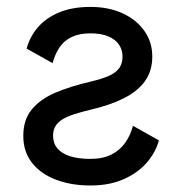

<svg xmlns="http://www.w3.org/2000/svg" viewBox="-20 -538 538 567"><path d="M247.1 -517.6Q300.8 -517.6 341.8 -498.8Q382.8 -480 406.2 -447Q429.7 -414.1 429.7 -371.1Q429.7 -328.6 408 -298.3Q386.2 -268.1 345.2 -247.6Q304.2 -227.1 247.1 -213.9Q220.2 -207.5 199.7 -200.9Q179.2 -194.3 165 -185.8Q150.9 -177.2 143.8 -165.5Q136.7 -153.8 136.7 -137.2Q136.7 -115.2 149.2 -100.1Q161.6 -85 186 -76.9Q210.4 -68.8 247.1 -68.8Q283.7 -68.8 308.8 -81.5Q334 -94.2 349.6 -116.2Q365.2 -138.2 372.6 -166.5L449.2 -123.5Q439.9 -88.4 413.6 -57.9Q387.2 -27.3 345.2 -8.8Q303.2 9.8 247.1 9.8Q190.9 9.8 146 -7.1Q101.1 -23.9 75 -56.6Q48.8 -89.4 48.8 -137.2Q48.8 -185.1 74.5 -215.6Q100.1 -246.1 145 -264.9Q189.9 -283.7 247.1 -296.9Q282.7 -305.2 303.5 -314.9Q324.2 -324.7 333 -338.1Q341.8 -351.6 341.8 -371.1Q341.8 -390.6 331.5 -406Q321.3 -421.4 300.3 -430.4Q279.3 -439.5 247.1 -439.5Q214.8 -439.5 192.6 -429.2Q170.4 -418.9 156.7 -399.4Q143.1 -379.9 135.3 -351.6L58.6 -394.5Q68.4 -430.2 92.3 -457.8Q116.2 -485.4 155 -501.5Q193.8 -517.6 247.1 -517.6Z"/></svg>

Font: Giphurs
Style: Regular
Weight: 400
Version: Version 2.010